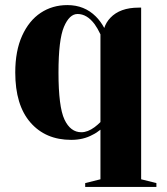

<svg xmlns="http://www.w3.org/2000/svg" viewBox="-20 -535 655 755"><path d="M315 185 375 170V-25Q359 -12 344 -5Q308 15 260 15Q159 15 99.5 -53.5Q40 -122 40 -250Q40 -335 67 -394.5Q94 -454 140 -484.5Q186 -515 245 -515Q312 -515 357 -470Q376 -451 390 -425Q397 -447 414 -465Q452 -505 525 -505H535V170L595 185V200H315ZM352 -35Q364 -44 375 -55V-400Q363 -425 352 -440Q322 -480 285 -480Q253 -480 231.5 -429.5Q210 -379 210 -250Q210 -115 233.5 -65Q257 -15 300 -15Q325 -15 352 -35Z"/></svg>

Font: Yeseva One
Style: Regular
Weight: 400
Designer: Jovanny Lemonad
Foundry: Jovanny Lemonad
Version: Version 2.000